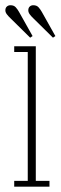

<svg xmlns="http://www.w3.org/2000/svg" viewBox="-33 -696 226 716"><path d="M20 0V-21.5H70.5V-502H20V-523.5H100.5V-21.5H151.5V0ZM164.5 -555.5 90.5 -628.5Q83 -635.5 77.8 -642.8Q72.5 -650 72.5 -657.5Q72.5 -666.5 77.8 -671.5Q83 -676.5 91 -676.5Q104 -676.5 111 -668.5Q118 -660.5 123 -651.5L173.5 -561.5ZM79.5 -555.5 5.5 -628.5Q-2 -635.5 -7.5 -642.8Q-13 -650 -13 -657.5Q-13 -666.5 -7.5 -671.5Q-2 -676.5 6 -676.5Q19 -676.5 26 -668.5Q33 -660.5 38 -651.5L88.5 -561.5Z"/></svg>

Font: Imbue 48pt Thin
Style: Regular
Weight: 250
Designer: Tyler Finck
Foundry: Etcetera Type Company
Version: Version 1.102